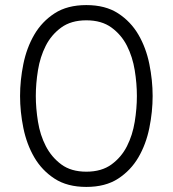

<svg xmlns="http://www.w3.org/2000/svg" viewBox="-20 -728 680 756"><path d="M320 8Q245 8 195 -24.5Q145 -57 115 -108.5Q85 -160 72 -224Q59 -288 59 -350Q59 -412 72 -476Q85 -540 115 -591.5Q145 -643 195 -675.5Q245 -708 320 -708Q395 -708 445 -675.5Q495 -643 525 -591.5Q555 -540 568 -476Q581 -412 581 -350Q581 -288 568 -224Q555 -160 525 -108.5Q495 -57 445 -24.5Q395 8 320 8ZM320 -52Q380 -52 419 -80.5Q458 -109 480 -152.5Q502 -196 510.5 -248.5Q519 -301 519 -350Q519 -399 510.5 -451.5Q502 -504 480 -547.5Q458 -591 419 -619.5Q380 -648 320 -648Q260 -648 221 -619.5Q182 -591 160 -547.5Q138 -504 129.5 -451.5Q121 -399 121 -350Q121 -302 129.5 -249Q138 -196 160.5 -152.5Q183 -109 221.5 -80.5Q260 -52 320 -52Z"/></svg>

Font: IngvarSans
Style: Regular
Weight: 400
Version: Version 1.000